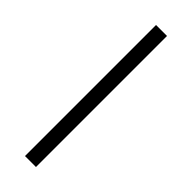

<svg xmlns="http://www.w3.org/2000/svg" viewBox="-231 -680 692 692"><g transform="rotate(45 115.0 -334.0)"><path d="M143 0V-668H87V0Z"/></g></svg>

Font: Gantari Light
Style: Regular
Weight: 300
Designer: Anugrah Pasau
Foundry: Lafontype
Version: Version 1.000